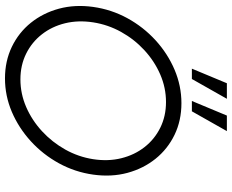

<svg xmlns="http://www.w3.org/2000/svg" viewBox="-102 -838 953 790"><g transform="rotate(90 375.0 -443.5)"><path d="M303 13Q232 13 173.2 -15.2Q114.5 -43.5 74.2 -93.5Q34 -143.5 16.2 -209.2Q-1.5 -275 9 -350Q19.5 -425 55.5 -490.8Q91.5 -556.5 146.2 -606.5Q201 -656.5 267.5 -684.8Q334 -713 405 -713Q476.5 -713 535 -684.8Q593.5 -656.5 633.8 -606.5Q674 -556.5 691.8 -490.8Q709.5 -425 699 -350Q688.5 -275 652.5 -209.2Q616.5 -143.5 561.8 -93.5Q507 -43.5 440.8 -15.2Q374.5 13 303 13ZM307 -50.5Q366 -50.5 420.8 -74.2Q475.5 -98 520.5 -139.5Q565.5 -181 595.8 -235Q626 -289 635.5 -350Q645 -411.5 631.5 -465.8Q618 -520 585.8 -561.2Q553.5 -602.5 506 -626Q458.5 -649.5 400.5 -649.5Q341.5 -649.5 286.8 -625.8Q232 -602 187 -560.5Q142 -519 112 -465Q82 -411 72.5 -350Q63 -288.5 76.2 -234.2Q89.5 -180 121.8 -138.8Q154 -97.5 201.5 -74Q249 -50.5 307 -50.5ZM396 -756 456 -900H520L438.5 -756ZM263 -756 323 -900H387L305.5 -756Z"/></g></svg>

Font: Urbanist Light
Style: Italic
Weight: 300
Italic angle: -8°
Designer: Corey Hu
Foundry: Corey Hu
Version: Version 1.330; ttfautohint (v1.8.4.7-5d5b)